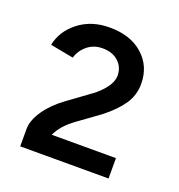

<svg xmlns="http://www.w3.org/2000/svg" viewBox="-88 -881 537 576"><g transform="rotate(20 180.5 -593.5)"><path d="M117 -553 187 -604Q209 -620 224 -640Q239 -660 239 -679Q239 -706 220 -723.5Q201 -741 169 -741Q141 -741 121 -724.5Q101 -708 94 -684L20 -698Q29 -744 69.5 -775.5Q110 -807 168 -807Q235 -807 274.5 -771.5Q314 -736 314 -680Q314 -644 294.5 -615Q275 -586 237 -556L168 -506Q129 -478 114 -445H319V-380H37V-435Q37 -463 58.5 -494.5Q80 -526 117 -553Z"/></g></svg>

Font: Oak Sans
Style: Regular
Weight: 400
Designer: Erik Kennedy, Walven
Foundry: Erik Kennedy, Walven
Version: Version 1.000